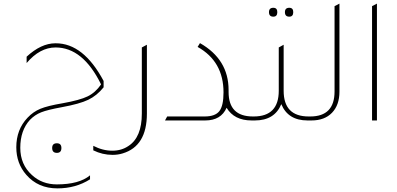

<svg xmlns="http://www.w3.org/2000/svg" viewBox="-20 -665 2191 1060"><path d="M477 325Q398 375 297 375Q190 375 125 300Q70 237 70 148Q70 50 132 -15Q163 -48 203 -64.5Q243 -81 326 -95Q421 -112 464 -133Q507 -154 538 -199Q438 -403 287 -403Q200 -403 127 -317V-352Q207 -426 286 -426H288Q441 -426 552 -218V-183Q515 -137 467 -114Q419 -91 320 -73Q243 -59 207.5 -45Q172 -31 145 -3Q92 55 92 151Q92 243 156 301Q212 353 294 353Q417 353 477 303ZM294 179Q268 179 268 152Q268 126 294 126Q319 126 319 152Q319 179 294 179Z M791 -38Q791 142 657 182Q631 190 601 190Q546 190 495 165V140Q547 167 600 167Q651 167 689 141Q763 93 763 -38V-403L791 -418Z M891 0 903 -22H1110Q1168 -22 1191 -51.5Q1214 -81 1214 -155Q1214 -326 1071 -406L1084 -427Q1242 -337 1242 -168Q1242 -163 1242 -160V-157Q1242 -22 1376 -22H1390V0H1369Q1273 0 1231 -70Q1200 0 1113 0Z M1489 -573Q1465 -573 1465 -598Q1465 -622 1489 -622Q1511 -622 1511 -598Q1511 -573 1489 -573ZM1577 -573Q1553 -573 1553 -598Q1553 -622 1577 -622Q1599 -622 1599 -598Q1599 -573 1577 -573ZM1684 -22H1695V0H1678Q1570 0 1533 -90Q1496 0 1387 0H1370V-22H1381Q1519 -22 1519 -164V-403L1546 -418V-164Q1546 -22 1684 -22Z M1675 0V-22H1693Q1827 -22 1827 -160V-631L1854 -645V-159Q1854 -85 1813 -42.5Q1772 0 1700 0Z M2034 0V-631L2061 -645V0Z"/></svg>

Font: Tajawal ExtraLight
Style: Regular
Weight: 275
Designer: Boutros Fonts
Foundry: Created by Boutros International 2017
Version: Version 1.700